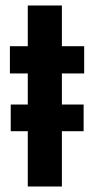

<svg xmlns="http://www.w3.org/2000/svg" viewBox="-20 -678 343 698"><path d="M19 -201V-298H284V-201ZM81 0V-411H16V-510H81V-658H205V-510H286V-411H205V0Z"/></svg>

Font: Saira Condensed
Style: Bold
Weight: 700
Width: 3
Designer: Hector Gatti with collaboration of the Omnibus-Type team
Foundry: Omnibus-Type
Version: Version 1.101